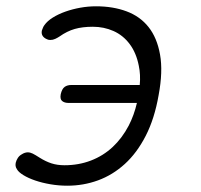

<svg xmlns="http://www.w3.org/2000/svg" viewBox="-20 -580 640 610"><path d="M484 -278Q471 -203 443 -148.5Q415 -94 376.5 -59Q338 -24 291.5 -7Q245 10 194 10Q167 10 140.5 5.5Q114 1 92 -6.5Q70 -14 54.5 -23.5Q39 -33 34 -42Q30 -48 29.5 -53Q29 -58 30 -63Q32 -71 36.5 -78Q41 -85 48 -89Q54 -93 59 -94.5Q64 -96 68 -96Q76 -96 84 -92Q92 -88 106 -79Q125 -67 143.5 -61Q162 -55 185 -55Q230 -55 269 -70Q308 -85 338 -113Q368 -141 389 -181Q406 -214 415 -253H197Q185 -253 177.5 -259Q170 -265 173 -281Q177 -298 185.5 -304Q194 -310 207 -310H424Q427 -343 421 -371Q413 -412 392 -440Q371 -468 340.5 -481.5Q310 -495 275 -495Q242 -495 217.5 -488Q193 -481 169 -464Q163 -460 155.5 -456.5Q148 -453 140 -453Q137 -453 134.5 -453.5Q132 -454 130 -455Q120 -459 115.5 -466Q111 -473 113 -483Q115 -488 116.5 -492Q118 -496 121 -500Q130 -513 147.5 -524Q165 -535 187.5 -543Q210 -551 235 -555.5Q260 -560 285 -560Q339 -560 382 -544Q425 -528 452 -494Q479 -460 488.5 -406.5Q498 -353 484 -278Z"/></svg>

Font: Maple Mono ExtraLight
Style: Italic
Weight: 275
Italic angle: -10°
Monospace: yes
Designer: subframe7536
Version: Version 7.000